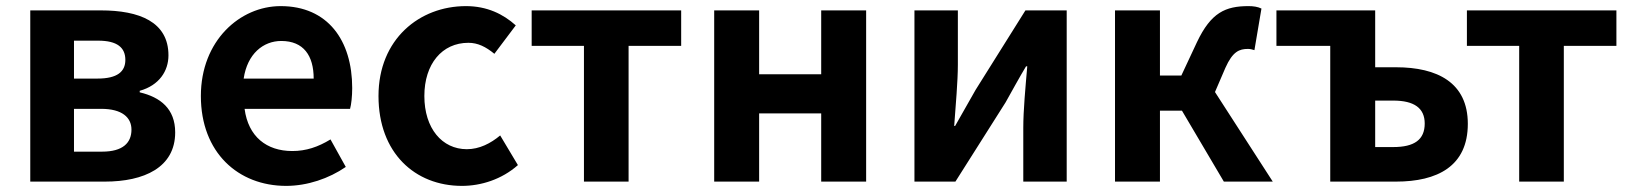

<svg xmlns="http://www.w3.org/2000/svg" viewBox="-20 -594 5336 628"><path d="M79 0H323C451 0 553 -46 553 -161C553 -238 505 -276 437 -292V-297C501 -315 531 -362 531 -413C531 -523 435 -560 310 -560H79ZM222 -337V-461H301C364 -461 390 -438 390 -398C390 -360 364 -337 299 -337ZM222 -98V-238H311C379 -238 410 -210 410 -170C410 -127 382 -98 314 -98Z M916 14C985 14 1056 -10 1111 -48L1061 -138C1020 -113 981 -100 936 -100C852 -100 792 -147 780 -238H1125C1129 -252 1132 -279 1132 -306C1132 -462 1052 -574 898 -574C765 -574 637 -461 637 -280C637 -95 759 14 916 14ZM777 -337C789 -418 841 -460 900 -460C973 -460 1006 -412 1006 -337Z M1491 14C1553 14 1621 -7 1674 -54L1616 -151C1585 -125 1548 -106 1507 -106C1426 -106 1368 -174 1368 -280C1368 -385 1426 -454 1512 -454C1543 -454 1569 -441 1597 -418L1667 -511C1626 -548 1573 -574 1504 -574C1352 -574 1218 -466 1218 -280C1218 -94 1337 14 1491 14Z M1890 0H2036V-444H2208V-560H1719V-444H1890Z M2316 0H2463V-223H2666V0H2813V-560H2666V-351H2463V-560H2316Z M2971 0H3105L3269 -259C3287 -291 3316 -344 3336 -377H3340C3334 -307 3327 -233 3327 -176V0H3469V-560H3334L3171 -300C3153 -268 3123 -216 3104 -182H3101C3106 -252 3113 -327 3113 -383V-560H2971Z M3627 0H3774V-232H3846L3983 0H4143L3954 -293L3988 -372C4012 -426 4034 -434 4062 -434C4070 -434 4076 -432 4083 -430L4106 -566C4094 -572 4079 -574 4064 -574C3988 -574 3941 -553 3895 -456L3844 -347H3774V-560H3627Z M4331 0H4546C4681 0 4781 -50 4781 -189C4781 -324 4681 -374 4546 -374H4478V-560H4155V-444H4331ZM4478 -113V-265H4537C4606 -265 4640 -240 4640 -190C4640 -137 4606 -113 4537 -113Z M4949 0H5095V-444H5267V-560H4778V-444H4949Z"/></svg>

Font: Noto Sans JP
Style: Bold
Weight: 700
Designer: Ryoko NISHIZUKA 西塚涼子 (kana, bopomofo & ideographs); Paul D. Hunt (Latin, Greek & Cyrillic); Sandoll Communications 산돌커뮤니
Foundry: Adobe
Version: Version 2.004;hotconv 1.0.118;makeotfexe 2.5.65603